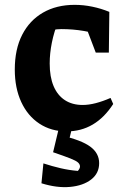

<svg xmlns="http://www.w3.org/2000/svg" viewBox="-20 -531 512 792"><path d="M255 11Q191 11 142.5 -21Q94 -53 67.5 -110.5Q41 -168 41 -244Q41 -328 71.5 -387.5Q102 -447 157.5 -479Q213 -511 288 -511Q324 -511 360.5 -503.5Q397 -496 431 -482L414 -380Q329 -411 233 -411Q214 -411 195.5 -407Q177 -403 160 -394L221 -445Q203 -400 194 -355.5Q185 -311 185 -269Q185 -214 201 -176Q217 -138 247.5 -118Q278 -98 321 -98Q346 -98 375 -105.5Q404 -113 436 -127L447 -102Q374 11 255 11ZM375 -314 311 -482H431L429 -314ZM151 225 159 143Q196 155 230.5 163Q265 171 301 174Q305 170 307.5 165Q310 160 310 156Q310 147 302 139.5Q294 132 270 122.5Q246 113 199 97L233 28Q316 47 352.5 74Q389 101 389 142Q389 184 356 209.5Q323 235 269 240Q215 245 151 225ZM226 -16H280L253 97H199Z"/></svg>

Font: Piazzolla Thin ExtraBold
Style: Regular
Weight: 800
Version: Version 2.005